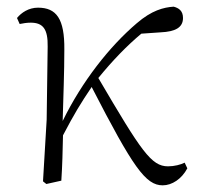

<svg xmlns="http://www.w3.org/2000/svg" viewBox="-20 -542 601 576"><path d="M468 14C496 14 525 -5 542 -37L534 -54C522 -48 503 -43 484 -43C434 -43 404 -88 275 -308C319 -362 361 -405 404 -441L462 -445C507 -447 529 -460 529 -488C529 -510 516 -518 501 -522C471 -520 435 -511 390 -472C309 -403 226 -298 168 -179C170 -251 173 -326 173 -393C174 -486 149 -519 94 -519C66 -519 44 -504 31 -488L39 -470C49 -472 60 -474 72 -474C109 -474 124 -455 123 -402L120 -183L109 2L119 10L164 0C167 -45 168 -90 169 -136C203 -201 222 -232 255 -281C379 -40 417 14 468 14Z"/></svg>

Font: Noto Serif TC ExtraLight
Style: Regular
Weight: 200
Designer: Ryoko NISHIZUKA 西塚涼子 (kana & ideographs); Frank Grießhammer (Latin, Greek & Cyrillic); Wenlong ZHANG 张文龙 (bopomofo); San
Foundry: Adobe
Version: Version 2.001;hotconv 1.1.0;makeotfexe 2.6.0